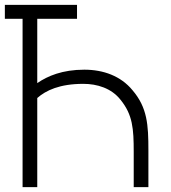

<svg xmlns="http://www.w3.org/2000/svg" viewBox="-20 -770 704 790"><path d="M525 -399C477.1 -457.3 405.2 -483.3 327.1 -483.3C236.5 -483.3 176 -457.3 133.3 -428.1V-692.7H296.9V-750H0V-692.7H72.9V0H133.3V-366.7C168.8 -397.9 225 -425 322.9 -425C379.2 -425 438.5 -407.3 476 -359.4C526 -297.9 530.2 -240.6 530.2 -144.8V0H590.6V-151C590.6 -256.2 586.5 -327.1 525 -399Z"/></svg>

Font: Manrope3 Light
Style: Regular
Weight: 300
Designer: Mikhail Sharanda
Foundry: Mikhail Sharanda
Version: Version 3.000;PS 003.000;hotconv 1.0.88;makeotf.lib2.5.64775